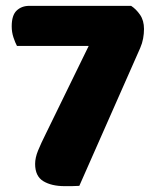

<svg xmlns="http://www.w3.org/2000/svg" viewBox="-20 -628 522 656"><path d="M428 -608Q445 -597 458.5 -577.5Q472 -558 472 -529Q472 -513 469 -496.5Q466 -480 459 -464L251 7Q237 8 224.5 8Q212 8 201 8Q156 8 128 -9Q100 -26 100 -68Q100 -89 110 -113.5Q120 -138 137 -172L283 -471H38Q32 -482 26 -500Q20 -518 20 -538Q20 -576 37 -592Q54 -608 80 -608Z"/></svg>

Font: Baloo Paaji
Style: Regular
Weight: 400
Designer: Shuchita Grover and Ek Type
Foundry: Ek Type
Version: Version 1.007;PS 1.000;hotconv 1.0.88;makeotf.lib2.5.647800